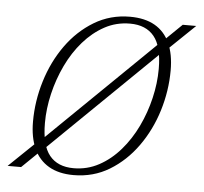

<svg xmlns="http://www.w3.org/2000/svg" viewBox="-57 -507 595 560"><g transform="rotate(5 240.0 -227.0)"><path d="M302 -464.5Q345.5 -464.5 374.8 -447.8Q404 -431 418.8 -398.5Q433.5 -366 433.5 -319Q433.5 -259 415.5 -200.5Q397.5 -142 363.5 -94.5Q329.5 -47 282.5 -18.5Q235.5 10 177.5 10Q134.5 10 105.2 -7Q76 -24 61.2 -56.5Q46.5 -89 46.5 -135.5Q46.5 -195.5 64.5 -254.2Q82.5 -313 116.2 -360.2Q150 -407.5 197.2 -436Q244.5 -464.5 302 -464.5ZM176 -10Q216 -10 250.2 -28.5Q284.5 -47 312 -78.8Q339.5 -110.5 358.8 -150.8Q378 -191 388.2 -234.5Q398.5 -278 398.5 -320Q398.5 -385.5 374.5 -415Q350.5 -444.5 304 -444.5Q263.5 -444.5 229.5 -426Q195.5 -407.5 168 -376Q140.5 -344.5 121.2 -304Q102 -263.5 91.8 -220Q81.5 -176.5 81.5 -134.5Q81.5 -69 105.5 -39.5Q129.5 -10 176 -10ZM457 -454.5H496.5L420 -381L406.5 -371.5L90 -63L77.5 -52.5L23.5 0H-16L60.5 -73.5L74 -83L390.5 -391.5L403 -402Z"/></g></svg>

Font: Newsreader ExtraLight
Style: Italic
Weight: 250
Italic angle: -17°
Designer: Hugues Gentile
Foundry: Production Type
Version: Version 1.003